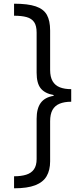

<svg xmlns="http://www.w3.org/2000/svg" viewBox="-20 -852 448 1038"><path d="M365 -302Q328 -302 302.5 -291.5Q277 -281 264 -258Q251 -235 251 -196V20Q251 68 232 100.5Q213 133 170.5 149.5Q128 166 56 166V101Q94 101 121.5 92.5Q149 84 163.5 63.5Q178 43 178 8V-210Q178 -265 200 -295.5Q222 -326 270 -334V-338Q222 -347 200 -374.5Q178 -402 178 -459V-676Q178 -713 164.5 -732.5Q151 -752 124 -759.5Q97 -767 56 -767V-832Q131 -832 173.5 -817.5Q216 -803 233.5 -771.5Q251 -740 251 -687V-474Q251 -436 264.5 -413Q278 -390 303.5 -380Q329 -370 365 -370V-302Z"/></svg>

Font: Noto Sans Oriya
Style: Regular
Weight: 400
Designer: Amélie Bonet and Sol Matas
Foundry: Google LLC
Version: Version 2.006